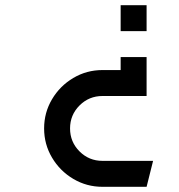

<svg xmlns="http://www.w3.org/2000/svg" viewBox="-20 -520 690 740"><path d="M150 -25Q150 -86 180.5 -137.5Q211 -189 262.5 -219.5Q314 -250 375 -250H445V-300H545V-150H375Q323 -150 286.5 -113.5Q250 -77 250 -25Q250 27 286.5 63.5Q323 100 375 100H570L545 200H375Q314 200 262.5 169.5Q211 139 180.5 87.5Q150 36 150 -25ZM445 -500H545V-400H445Z"/></svg>

Font: Skate blade
Style: Regular
Weight: 400
Italic angle: -7°
Designer: Valerio Brotto (Silverblur_type)
Version: Version 2.001